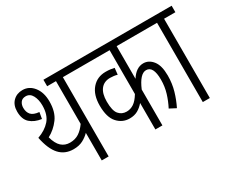

<svg xmlns="http://www.w3.org/2000/svg" viewBox="-104 -919 1417 1206"><g transform="rotate(-30 604.0 -316.0)"><path d="M392 -575V0H342V-200Q322 -179 293.5 -164Q265 -149 225 -149Q163 -149 124.5 -191Q86 -233 68 -322Q125 -342 158.5 -380Q192 -418 192 -486Q192 -528 176 -558Q160 -588 129 -588Q104 -588 92 -571.5Q80 -555 80 -532Q80 -501 96.5 -482Q113 -463 155 -459L147 -413Q96 -420 65.5 -447.5Q35 -475 35 -531Q35 -578 62 -605Q89 -632 131 -632Q179 -632 211 -591.5Q243 -551 243 -485Q243 -410 209 -364Q175 -318 126 -292Q140 -241 165 -218.5Q190 -196 226 -196Q264 -196 291.5 -214Q319 -232 342 -265V-575H278V-622H475V-575Z M1017 -575H782V-338Q820 -398 872 -398Q912 -398 940 -362.5Q968 -327 968 -255Q968 -197 953 -145.5Q938 -94 915 -48L869 -72Q890 -112 904 -157.5Q918 -203 918 -254Q918 -352 866 -352Q821 -352 782 -260V0H731V-192Q711 -168 686 -154Q661 -140 627 -140Q575 -140 539 -179.5Q503 -219 503 -304Q503 -382 541 -426Q579 -470 641 -470Q660 -470 675.5 -468Q691 -466 703 -463L698 -416Q674 -423 646 -423Q602 -423 578 -392.5Q554 -362 554 -304Q554 -238 575.5 -212.5Q597 -187 632 -187Q660 -187 684 -203Q708 -219 731 -257V-575H463V-622H1017Z M1126 -575V0H1075V-575H1005V-622H1208V-575Z"/></g></svg>

Font: Noto Sans ExtraCondensed Light
Style: Italic
Weight: 300
Width: 2
Italic angle: -12°
Designer: Monotype Design Team
Foundry: Monotype Imaging Inc.
Version: Version 2.013; ttfautohint (v1.8.4.7-5d5b)